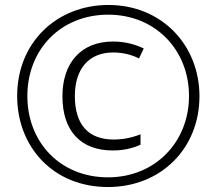

<svg xmlns="http://www.w3.org/2000/svg" viewBox="-20 -836 871 772"><path d="M414 -84C628 -84 782 -240 782 -449C782 -654 631 -816 416 -816C209 -816 49 -666 49 -450C49 -245 194 -84 414 -84ZM414 -123C223 -123 90 -263 90 -450C90 -637 224 -777 415 -777C606 -777 740 -634 740 -450C740 -267 606 -123 414 -123ZM433 -231C475 -231 511 -239 545 -254V-296C507 -281 472 -275 437 -275C337 -275 281 -333 281 -450C281 -560 338 -625 435 -625C472 -625 507 -617 539 -601L558 -641C521 -659 480 -669 434 -669C306 -669 231 -583 231 -449C231 -308 306 -231 433 -231Z"/></svg>

Font: Noto Sans Telugu UI Condensed Light
Style: Regular
Weight: 300
Width: 3
Designer: Jelle Bosma - Monotype Design Team
Foundry: Monotype Imaging Inc.
Version: Version 2.005